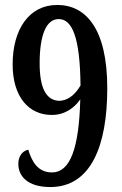

<svg xmlns="http://www.w3.org/2000/svg" viewBox="-20 -744 491 775"><path d="M183 11C347 11 413 -155 413 -388C413 -629 326 -724 211 -724C97 -724 31 -625 31 -484C31 -352 97 -280 189 -280C244 -280 282 -311 304 -343C299 -145 263 -48 190 -48C133 -48 109 -91 94 -140C66 -133 54 -109 54 -82C54 -35 89 11 183 11ZM219 -337C165 -339 140 -391 140 -488C140 -604 167 -667 217 -667C272 -667 303 -592 305 -399C288 -371 263 -339 219 -337Z"/></svg>

Font: Noto Serif Hebrew ExtraCondensed SemiBold
Style: Regular
Weight: 600
Width: 2
Designer: Monotype Design Team
Foundry: Monotype Imaging Inc.
Version: Version 2.004